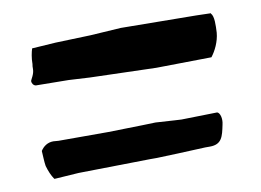

<svg xmlns="http://www.w3.org/2000/svg" viewBox="-49 -595 661 486"><g transform="rotate(-10 281.5 -352.5)"><path d="M36 -254C37 -242 37 -227 39 -215C43 -201 48 -189 55 -179H58L118 -183L302 -186H320L376 -188L445 -191H457C488 -191 492 -211 498 -240C502 -256 497 -271 490 -273L398 -271L380 -272L332 -275L299 -274L209 -272H82L69 -273C54 -273 43 -265 36 -254ZM40 -433C40 -427 44 -421 50 -420L134 -419L188 -416L358 -411L500 -413C511 -427 522 -449 524 -472C525 -491 526 -514 518 -522V-523L481 -524L287 -526L208 -521L118 -518L57 -514C54 -505 51 -490 51 -476V-475C50 -471 50 -467 50 -462C50 -449 41 -437 40 -433ZM58 -179ZM69 -273ZM287 -526ZM332 -275Z"/></g></svg>

Font: Vapor
Style: Lit
Weight: 300
Foundry: Cannot Into Space Fonts
Version: Version 0.179